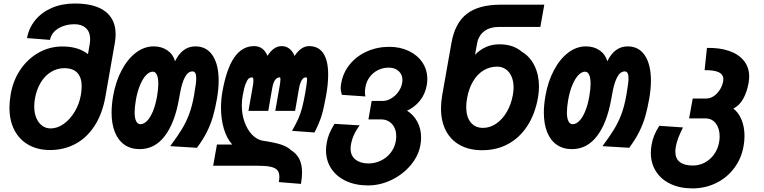

<svg xmlns="http://www.w3.org/2000/svg" viewBox="-20 -816 4240 1066"><path d="M32.5 -218.5Q32.5 -252.5 39.5 -293.5Q53 -370.5 94 -430.5Q135 -490.5 195.5 -524.2Q256 -558 326.5 -558Q414 -558 468.5 -515.5L478 -570.5Q480.5 -587 480.5 -598Q480.5 -638.5 457 -660Q433.5 -681.5 394.5 -681.5Q359 -681.5 329.2 -670.5Q299.5 -659.5 280.8 -639.8Q262 -620 257.5 -594.5L130 -604.5Q140 -660 175.2 -703.5Q210.5 -747 267 -771.8Q323.5 -796.5 395.5 -796.5Q507 -796.5 564.5 -752.5Q622 -708.5 622 -625.5Q622 -602.5 617.5 -577L565 -278.5Q548 -182.5 504.2 -116Q460.5 -49.5 397.2 -16.2Q334 17 258 17Q190 17 139 -11.5Q88 -40 60.2 -93Q32.5 -146 32.5 -218.5ZM429 -288.5Q433.5 -315 433.5 -336.5Q433.5 -386 409.2 -411.8Q385 -437.5 337 -437.5Q297.5 -437.5 263.5 -416.8Q229.5 -396 206.2 -357.8Q183 -319.5 174 -268.5Q170 -244.5 170 -225.5Q170 -190 181.2 -162.2Q192.5 -134.5 213.2 -118.8Q234 -103 261 -103Q298.5 -103 333.8 -128Q369 -153 394.5 -195.5Q420 -238 429 -288.5Z M599.5 -191Q599.5 -232.5 608 -282.5Q622 -362.5 655 -425.2Q688 -488 734.2 -523.2Q780.5 -558.5 833 -558.5Q877.5 -558.5 909.2 -536.5Q941 -514.5 952 -476Q992 -558.5 1065 -558.5Q1127 -558.5 1160.5 -508Q1194 -457.5 1194 -368.5Q1194 -321 1184.5 -267.5Q1174.5 -211 1162.2 -168.8Q1150 -126.5 1129 -84.2Q1108 -42 1073.5 4.5L925 -4.5Q967.5 -62 990.5 -100Q1013.5 -138 1030 -181.8Q1046.5 -225.5 1057.5 -287L1059.5 -300.5Q1064.5 -329 1067 -347.8Q1069.5 -366.5 1069.5 -381Q1069.5 -419.5 1049 -419.5Q1023 -419.5 1006.5 -387.2Q990 -355 981 -305.5L974 -267.5Q950.5 -134 895 -61Q839.5 12 755.5 12Q706 12 671 -12.5Q636 -37 617.8 -82.5Q599.5 -128 599.5 -191ZM852 -281.5Q859 -323.5 859 -351Q859 -383.5 851 -400.8Q843 -418 828 -418Q809.5 -418 791.2 -399Q773 -380 758 -344.5Q743 -309 734.5 -261.5Q727.5 -219.5 727.5 -192.5Q727.5 -160.5 735.8 -143.5Q744 -126.5 759 -126.5Q778.5 -126.5 796.5 -144.8Q814.5 -163 829 -198Q843.5 -233 852 -281.5Z M1531 165Q1531 142 1519.8 128.8Q1508.5 115.5 1481.5 109.8Q1454.5 104 1404.5 104H1163.5L1184.5 -13.5H1269.5Q1239 -47 1223 -100.8Q1207 -154.5 1207 -217.5Q1207 -261.5 1214.5 -305Q1237 -433.5 1280.5 -496.8Q1324 -560 1391 -560Q1418 -560 1436.5 -545.5Q1455 -531 1465 -506Q1499.5 -560 1543.5 -560Q1569 -560 1587.2 -545.2Q1605.5 -530.5 1615.5 -505.5Q1651.5 -560 1696.5 -560Q1748.5 -560 1775.2 -519.8Q1802 -479.5 1802 -402Q1802 -349 1790.5 -285.5Q1777.5 -212.5 1765 -172.2Q1752.5 -132 1726 -80.5L1601.5 -89.5Q1623.5 -128.5 1635.8 -156Q1648 -183.5 1656.8 -216Q1665.5 -248.5 1675 -301.5Q1685 -360 1685 -375Q1685 -382.5 1683.2 -384.5Q1681.5 -386.5 1677.5 -386.5Q1664.5 -386.5 1655 -370.5Q1645.5 -354.5 1640 -324.5L1618.5 -200.5H1508.5L1532 -334.5Q1537 -361 1537 -375.5Q1537 -382.5 1535.8 -384.5Q1534.5 -386.5 1531.5 -386.5Q1519 -386.5 1508 -372.8Q1497 -359 1491 -324.5L1469.5 -200.5H1359.5L1383 -334.5Q1387 -355 1387 -369Q1387 -386.5 1379 -386.5Q1369.5 -386.5 1361.2 -380Q1353 -373.5 1344 -351.2Q1335 -329 1327.5 -285.5Q1322.5 -259 1322.5 -231Q1322.5 -181 1337.8 -138.5Q1353 -96 1379.2 -68.5Q1405.5 -41 1437.5 -35Q1508 -24.5 1542.2 -12.8Q1576.5 -1 1595.5 17.5Q1626.5 36.5 1641.8 66.8Q1657 97 1657 141.5Q1657 170 1651 205L1528 195Q1531 178.5 1531 165Z M1790 18Q1790 -0.5 1794 -23Q1798.5 -49 1807.8 -72Q1817 -95 1837 -128.5L1977 -120Q1937.5 -67.5 1928.5 -13Q1926.5 -2.5 1926.5 9Q1926.5 49 1954 70.2Q1981.5 91.5 2026.5 91.5Q2061 91.5 2093.2 76.5Q2125.5 61.5 2148 33.5Q2170.5 5.5 2177.5 -32Q2180 -48 2180 -59Q2180 -101 2156.8 -127Q2133.5 -153 2095.5 -153H2025.5L2043.5 -255.5H2104.5Q2128 -255.5 2151.2 -269Q2174.5 -282.5 2191.2 -305.5Q2208 -328.5 2213 -356Q2214.5 -363.5 2214.5 -371.5Q2214.5 -402 2193.5 -421.2Q2172.5 -440.5 2138.5 -440.5Q2106.5 -440.5 2079 -427Q2051.5 -413.5 2033 -389Q2014.5 -364.5 2009 -333Q2008 -327.5 2007 -320Q2006 -312.5 2006 -305Q2006 -293.5 2009 -280.5L1878 -289.5Q1875.5 -299 1873.5 -308.5Q1871.5 -318 1871.5 -327.5Q1871.5 -338 1874.5 -353.5Q1884.5 -412.5 1922 -458.5Q1959.5 -504.5 2016.8 -530.2Q2074 -556 2141 -556Q2202 -556 2250.2 -532.8Q2298.5 -509.5 2325.5 -468.8Q2352.5 -428 2352.5 -377Q2352.5 -361 2349.5 -343.5Q2341 -293.5 2311 -256.5Q2281 -219.5 2240 -201.5Q2276 -179 2297 -140.2Q2318 -101.5 2318 -52Q2318 -33 2314 -10Q2303.5 49.5 2260.2 101Q2217 152.5 2153.8 183Q2090.5 213.5 2023.5 213.5Q1954 213.5 1901 188.8Q1848 164 1819 119.8Q1790 75.5 1790 18Z M2428.5 -214.5Q2428.5 -248.5 2435.5 -289.5L2486.5 -578Q2506 -688.5 2572 -739.2Q2638 -790 2759 -790H3002L2980 -666.5H2751.5Q2699.5 -666.5 2668 -642.2Q2636.5 -618 2628.5 -573.5L2617.5 -512Q2674.5 -570 2752 -570Q2792.5 -570 2823 -559.5Q2853.5 -549 2878.5 -528Q2923.5 -501 2948 -450.2Q2972.5 -399.5 2972.5 -335Q2972.5 -307.5 2967 -274.5Q2951 -183.5 2908.5 -117.8Q2866 -52 2802 -17Q2738 18 2657.5 18Q2585.5 18 2534 -10.2Q2482.5 -38.5 2455.5 -90.8Q2428.5 -143 2428.5 -214.5ZM2827.5 -289Q2831.5 -312 2831.5 -330Q2831.5 -364.5 2820.2 -390.8Q2809 -417 2788.2 -431.5Q2767.5 -446 2740 -446Q2698 -446 2663.5 -424.5Q2629 -403 2605.8 -363.2Q2582.5 -323.5 2573 -269.5Q2568.5 -244 2568.5 -221.5Q2568.5 -168 2593 -137Q2617.5 -106 2662 -106Q2700 -106 2734.5 -129.2Q2769 -152.5 2793.5 -194.2Q2818 -236 2827.5 -289Z M2999.5 -191Q2999.5 -232.5 3008 -282.5Q3022 -362.5 3055 -425.2Q3088 -488 3134.2 -523.2Q3180.5 -558.5 3233 -558.5Q3277.5 -558.5 3309.2 -536.5Q3341 -514.5 3352 -476Q3392 -558.5 3465 -558.5Q3527 -558.5 3560.5 -508Q3594 -457.5 3594 -368.5Q3594 -321 3584.5 -267.5Q3574.5 -211 3562.2 -168.8Q3550 -126.5 3529 -84.2Q3508 -42 3473.5 4.5L3325 -4.5Q3367.5 -62 3390.5 -100Q3413.5 -138 3430 -181.8Q3446.5 -225.5 3457.5 -287L3459.5 -300.5Q3464.5 -329 3467 -347.8Q3469.5 -366.5 3469.5 -381Q3469.5 -419.5 3449 -419.5Q3423 -419.5 3406.5 -387.2Q3390 -355 3381 -305.5L3374 -267.5Q3350.5 -134 3295 -61Q3239.5 12 3155.5 12Q3106 12 3071 -12.5Q3036 -37 3017.8 -82.5Q2999.5 -128 2999.5 -191ZM3252 -281.5Q3259 -323.5 3259 -351Q3259 -383.5 3251 -400.8Q3243 -418 3228 -418Q3209.5 -418 3191.2 -399Q3173 -380 3158 -344.5Q3143 -309 3134.5 -261.5Q3127.5 -219.5 3127.5 -192.5Q3127.5 -160.5 3135.8 -143.5Q3144 -126.5 3159 -126.5Q3178.5 -126.5 3196.5 -144.8Q3214.5 -163 3229 -198Q3243.5 -233 3252 -281.5Z M3593.5 32Q3593.5 12.5 3597.5 -11.5Q3602.5 -39.5 3612.2 -64Q3622 -88.5 3640.5 -117.5L3772 -108.5Q3755.5 -75.5 3746 -50.8Q3736.5 -26 3732 -0.5Q3729.5 15.5 3729.5 25.5Q3729.5 64.5 3754.5 83.8Q3779.5 103 3827 103Q3862 103 3892.8 86.8Q3923.5 70.5 3944.5 41.2Q3965.5 12 3972.5 -26Q3975.5 -42.5 3975.5 -58.5Q3975.5 -102.5 3954.5 -130.5Q3933.5 -158.5 3896.5 -158.5H3806L3826 -269H3900Q3924 -269 3944.2 -283.2Q3964.5 -297.5 3977.8 -319.5Q3991 -341.5 3995 -364.5Q3996 -372.5 3996 -376Q3996 -402.5 3970.8 -414.8Q3945.5 -427 3892 -426.5L3905 -550Q3976 -551.5 4029 -533Q4082 -514.5 4110.8 -478Q4139.5 -441.5 4139.5 -390Q4139.5 -376.5 4136 -354.5Q4126.5 -302.5 4105.5 -266Q4084.5 -229.5 4051.5 -213Q4080 -192 4096.8 -152Q4113.5 -112 4113.5 -61Q4113.5 -32.5 4108.5 -5.5Q4096.5 64 4056.2 117.5Q4016 171 3955.5 200.5Q3895 230 3824.5 230Q3755.5 230 3703 205.2Q3650.5 180.5 3622 135.5Q3593.5 90.5 3593.5 32Z"/></svg>

Font: JuliaMono ExtraBold
Style: Italic
Weight: 800
Italic angle: -9°
Monospace: yes
Designer: cormullion
Foundry: corm
Version: Version 0.057; ttfautohint (v1.8.4)